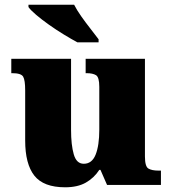

<svg xmlns="http://www.w3.org/2000/svg" viewBox="-20 -786 731 816"><path d="M257 10Q165 10 126 -39.5Q87 -89 87 -189V-402Q87 -445 78.5 -460Q70 -475 32 -475H28V-536H282V-234Q282 -170 293.5 -130Q305 -90 336 -90Q371 -90 386.5 -129Q402 -168 402 -235V-417Q402 -458 388 -466.5Q374 -475 348 -475H344V-536H596V-121Q596 -78 611 -69.5Q626 -61 652 -61H664V0H435L407 -64H402Q380 -30 345 -10Q310 10 257 10ZM309 -606Q283 -620 251 -639.5Q219 -659 188 -681Q157 -703 133.5 -723Q110 -743 101 -756V-766H295Q306 -744 325 -717Q344 -690 364.5 -664Q385 -638 399 -619V-606Z"/></svg>

Font: Noto Serif Sinhala Black
Style: Regular
Weight: 900
Designer: Jelle Bosma - Monotype Design Team
Foundry: Monotype Imaging Inc.
Version: Version 2.007; ttfautohint (v1.8.4.7-5d5b)